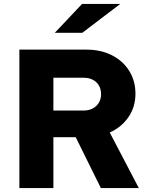

<svg xmlns="http://www.w3.org/2000/svg" viewBox="-20 -951 743 971"><path d="M78 0V-700H418Q490 -700 546 -671.5Q602 -643 633.5 -592.5Q665 -542 665 -477Q665 -410 629.5 -358.5Q594 -307 535 -281L682 0H490L363 -257H250V0ZM250 -392H402Q442 -392 466.5 -415Q491 -438 491 -475Q491 -513 466.5 -535.5Q442 -558 402 -558H250ZM257 -785 395 -931H588L396 -785Z"/></svg>

Font: Red Hat Text
Style: Bold
Weight: 700
Designer: Pentagram, MCKL
Foundry: MCKL
Version: Version 1.030